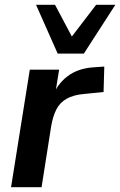

<svg xmlns="http://www.w3.org/2000/svg" viewBox="-20 -779 500 799"><path d="M26 0 104 -489H226L207 -371H197Q215 -426 259.5 -460.5Q304 -495 371 -499L414 -502L411 -396L330 -388Q285 -384 257 -368Q229 -352 214.5 -323.5Q200 -295 193 -254L153 0ZM220 -556 130 -759H209L279 -627L380 -759H460L329 -556Z"/></svg>

Font: Nunito Sans 12pt ExtraLight
Style: Italic
Weight: 200
Italic angle: -9°
Designer: Vernon Adams
Foundry: Vernon Adams
Version: Version 3.101;gftools[0.9.27]